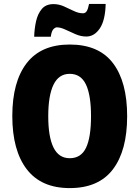

<svg xmlns="http://www.w3.org/2000/svg" viewBox="-20 -953 714 983"><path d="M631 -358Q631 -182 558 -86Q485 10 337 10Q191 10 117 -86.5Q43 -183 43 -359Q43 -534 116.5 -629.5Q190 -725 337 -725Q486 -725 558.5 -629.5Q631 -534 631 -358ZM227 -358Q227 -252 254 -197.5Q281 -143 337 -143Q395 -143 420.5 -196.5Q446 -250 446 -358Q446 -466 420 -520.5Q394 -575 337 -575Q281 -575 254 -519.5Q227 -464 227 -358ZM155 -765Q156 -805 164.5 -843.5Q173 -882 194 -907Q215 -932 254 -932Q281 -932 307 -920.5Q333 -909 357.5 -897Q382 -885 405 -885Q417 -885 424 -896Q431 -907 436 -933H521Q519 -849 491 -807.5Q463 -766 422 -766Q394 -766 366.5 -778Q339 -790 314.5 -801.5Q290 -813 271 -813Q263 -813 253.5 -803.5Q244 -794 240 -765Z"/></svg>

Font: Noto Sans Lao Looped Condensed Black
Style: Regular
Weight: 900
Width: 3
Designer: Mark Frömberg, Ben Mitchell
Foundry: The Fontpad Ltd
Version: Version 1.002; ttfautohint (v1.8.4.7-5d5b)